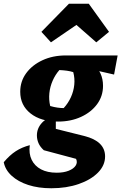

<svg xmlns="http://www.w3.org/2000/svg" viewBox="-61 -800 648 1025"><path d="M213 205Q144 205 90 187.5Q36 170 1.5 138.5Q-33 107 -41 66Q-9 28 23.5 7Q56 -14 98 -25Q92 20 108 53Q124 86 158 104Q192 122 242 122Q279 122 305.5 111.5Q332 101 343 84Q354 67 345 48L173 2Q153 -16 144.5 -36Q136 -56 136 -77Q136 -115 163 -144.5Q190 -174 237 -175V-112L389 -74Q500 -46 500 35Q500 83 462 121.5Q424 160 359 182.5Q294 205 213 205ZM249 -151Q157 -151 102 -194.5Q47 -238 47 -310Q47 -366 79 -409.5Q111 -453 166 -478.5Q221 -504 290 -504Q380 -504 434.5 -459.5Q489 -415 489 -342Q489 -287 457.5 -244Q426 -201 371.5 -176Q317 -151 249 -151ZM279 -223Q303 -249 317.5 -281Q332 -313 335.5 -347.5Q339 -382 330 -415Q314 -420 296 -422.5Q278 -425 256 -426Q234 -401 220 -369Q206 -337 202.5 -302.5Q199 -268 207 -234Q228 -228 246 -225.5Q264 -223 279 -223ZM449 -383 290 -504H567L548 -402L469 -420ZM413 -780 521 -630 453 -574 347 -667 211 -574 160 -630 307 -780Z"/></svg>

Font: Piazzolla Thin Black
Style: Italic
Weight: 900
Italic angle: -11.3°
Version: Version 2.005